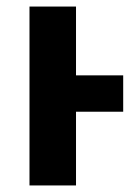

<svg xmlns="http://www.w3.org/2000/svg" viewBox="-20 -566 423 586"><path d="M70 0V-546H212V-336H356V-225H212V0Z"/></svg>

Font: Noto Sans SemiCondensed
Style: Bold
Weight: 700
Width: 4
Designer: Monotype Design Team
Foundry: Monotype Imaging Inc.
Version: Version 2.013; ttfautohint (v1.8.4.7-5d5b)